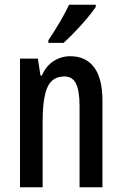

<svg xmlns="http://www.w3.org/2000/svg" viewBox="-20 -786 511 806"><path d="M275 -550Q340 -550 375 -503.5Q410 -457 410 -363V0H314V-341Q314 -403 299.5 -434Q285 -465 250 -465Q200 -465 179.5 -420.5Q159 -376 159 -275V0H64V-540H139L150 -469H156Q173 -509 205 -529.5Q237 -550 275 -550ZM382 -757Q369 -737 345 -708.5Q321 -680 294.5 -652.5Q268 -625 247 -606H183V-617Q237 -697 270 -766H382Z"/></svg>

Font: Noto Sans Sinhala ExtraCondensed Medium
Style: Regular
Weight: 500
Width: 2
Designer: Jelle Bosma - Monotype Design Team
Foundry: Monotype Imaging Inc.
Version: Version 2.006; ttfautohint (v1.8.4.7-5d5b)